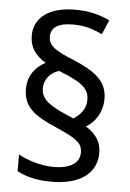

<svg xmlns="http://www.w3.org/2000/svg" viewBox="-54 -803 568 837"><g transform="rotate(5 230.5 -385.0)"><path d="M57 -400C57 -322 106 -286 202 -245C298 -203 320 -185 320 -144C320 -105 288 -72 206 -72C151 -72 91 -91 52 -113V-40C91 -19 139 -7 204 -7C326 -7 400 -60 400 -150C400 -198 377 -232 332 -260C370 -283 402 -326 402 -387C402 -464 348 -504 255 -543C171 -577 141 -597 141 -637C141 -675 170 -698 238 -698C289 -698 324 -686 366 -667L393 -730C346 -751 305 -763 241 -763C130 -763 62 -715 62 -634C62 -584 87 -548 133 -521C91 -500 57 -460 57 -400ZM130 -410C130 -450 158 -480 194 -491C301 -450 328 -423 328 -375C328 -335 303 -308 274 -290L247 -302C164 -337 130 -364 130 -410Z"/></g></svg>

Font: Noto Sans Arabic UI SmCn
Style: Regular
Weight: 400
Width: 4
Designer: Monotype Design Team, Nadine Chahine and Nizar Qandah
Foundry: Monotype Imaging Inc.
Version: Version 2.010